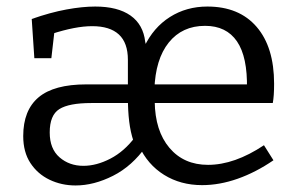

<svg xmlns="http://www.w3.org/2000/svg" viewBox="-20 -557 908 587"><path d="M85 -379 77 -499Q134 -519 183 -528Q232 -537 271 -537Q340 -537 379 -509.5Q418 -482 424 -429L429 -408L421 -414Q449 -473 499.5 -505Q550 -537 614 -537Q711 -537 764.5 -475Q818 -413 818 -301Q818 -282 817 -267.5Q816 -253 814 -242H443L452 -263L453 -247Q454 -157 498 -105Q542 -53 616 -53Q697 -53 787 -113L816 -67Q762 -30 706.5 -10.5Q651 9 598 9Q532 9 481.5 -22.5Q431 -54 405 -111L427 -110Q384 -49 325.5 -19.5Q267 10 211 10Q168 10 131.5 -7.5Q95 -25 73 -58.5Q51 -92 51 -141Q51 -220 98 -259.5Q145 -299 244 -299H381L371 -284V-374Q371 -426 343.5 -451.5Q316 -477 262 -477Q236 -477 205 -471Q174 -465 137 -453L147 -466L137 -379ZM388 -126Q379 -153 375 -185.5Q371 -218 371 -260L381 -242H259Q191 -242 161.5 -223.5Q132 -205 132 -152Q132 -102 162 -76Q192 -50 235 -50Q275 -50 317.5 -72Q360 -94 393 -138ZM452 -283 443 -299H745L735 -286Q737 -383 704.5 -430.5Q672 -478 607 -478Q537 -478 496 -427Q455 -376 452 -283Z"/></svg>

Font: Bitter Thin
Style: Regular
Weight: 400
Version: Version 3.021